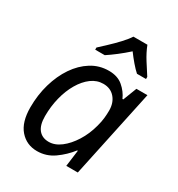

<svg xmlns="http://www.w3.org/2000/svg" viewBox="-183 -883 935 1011"><g transform="rotate(30 284.0 -378.0)"><path d="M193 10Q129 10 88.5 -36.5Q48 -83 48 -173Q48 -248 67.5 -315.5Q87 -383 122 -434.5Q157 -486 205 -516Q253 -546 311 -546Q364 -546 397 -518Q430 -490 446 -453H451L483 -536H550L436 0H366L379 -99H375Q341 -55 295 -22.5Q249 10 193 10ZM222 -63Q259 -63 294.5 -90Q330 -117 359 -163Q388 -209 403 -266Q411 -295 413.5 -319.5Q416 -344 416 -365Q416 -412 390 -442Q364 -472 320 -472Q281 -472 248 -447.5Q215 -423 190 -380.5Q165 -338 151.5 -284Q138 -230 138 -171Q138 -117 160 -90Q182 -63 222 -63ZM192 -619Q209 -635 237 -661Q265 -687 291.5 -715.5Q318 -744 332 -766H417Q432 -727 457 -687.5Q482 -648 501 -619V-606H446Q428 -622 407.5 -646Q387 -670 367 -697Q337 -670 306.5 -646.5Q276 -623 250 -606H192Z"/></g></svg>

Font: Noto Sans
Style: Italic
Weight: 400
Italic angle: -12°
Designer: Monotype Design Team
Foundry: Monotype Imaging Inc.
Version: Version 2.013; ttfautohint (v1.8.4.7-5d5b)